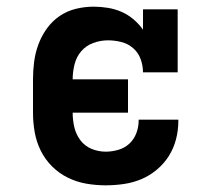

<svg xmlns="http://www.w3.org/2000/svg" viewBox="-20 -548 640 576"><path d="M297 8Q268 8 239 3Q210 -2 183.5 -15Q157 -28 136 -49Q115 -70 102 -96.5Q89 -123 84 -152Q79 -181 79 -210V-310Q79 -337 82.5 -363.5Q86 -390 95.5 -415.5Q105 -441 121 -463Q137 -485 159 -500Q181 -515 207.5 -521.5Q234 -528 261 -528Q282 -528 303.5 -524.5Q325 -521 344.5 -512.5Q364 -504 380.5 -490Q397 -476 409 -459V-520H513V-331H409Q409 -351 402 -370.5Q395 -390 379.5 -403.5Q364 -417 344 -422Q324 -427 304 -427Q281 -427 259.5 -419Q238 -411 223.5 -394Q209 -377 203.5 -354.5Q198 -332 198 -310H364V-210H198Q198 -188 203 -166.5Q208 -145 221 -127.5Q234 -110 254.5 -101.5Q275 -93 297 -93Q316 -93 335 -98.5Q354 -104 368 -117Q382 -130 389 -148.5Q396 -167 396 -187V-189H515V-184Q515 -157 508 -130Q501 -103 486.5 -80Q472 -57 450.5 -39Q429 -21 404 -10.5Q379 0 351.5 4Q324 8 297 8Z"/></svg>

Font: Iosevka HT Extended
Style: Bold
Weight: 700
Width: 7
Monospace: yes
Designer: Belleve Invis
Foundry: Belleve Invis
Version: Version 32.3.0; ttfautohint (v1.8.4)